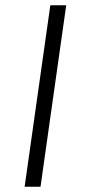

<svg xmlns="http://www.w3.org/2000/svg" viewBox="-20 -705 321 725"><path d="M133 0H73L170 -685H230Z"/></svg>

Font: FiraGO Light
Style: Italic
Weight: 300
Italic angle: -8°
Designer: bBox Type GmbH
Foundry: bBox Type GmbH
Version: Version 1.001